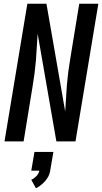

<svg xmlns="http://www.w3.org/2000/svg" viewBox="-20 -755 545 1025"><path d="M4 0 126 -735H228L291 -373L328 -160Q331 -195 332.5 -230Q334 -265 337 -300.5Q340 -336 344.5 -371Q349 -406 355 -441L403 -735H505L383 0H281L181 -575Q178 -540 176.5 -505Q175 -470 172 -434.5Q169 -399 164.5 -364Q160 -329 154 -294L106 0ZM172 250 147 205Q162 198 174.5 185Q187 172 190 156H147L164 56H265L248 156Q246 171 239 185Q232 199 221.5 211Q211 223 198.5 233Q186 243 172 250Z"/></svg>

Font: Iosevka SS04 Semibold
Style: Italic
Weight: 600
Italic angle: -9°
Monospace: yes
Designer: Belleve Invis
Foundry: Belleve Invis
Version: Version 19.0.0; ttfautohint (v1.8.4)